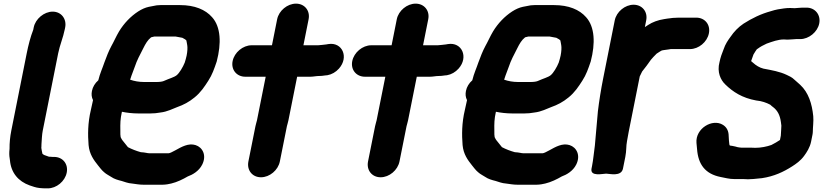

<svg xmlns="http://www.w3.org/2000/svg" viewBox="-20 -804 4527 1056"><path d="M165.4 -653 162.9 -640.4C147.9 -602.2 135.8 -555.2 127 -511L42 -85C35.4 -51.9 32 -16.5 32.5 14.2L31.2 30.4C30.3 48.8 32.1 62.2 34.7 77.9C41 146.4 80.5 193.4 143.3 215.8L167.9 223.9C186.4 230 209.8 232 233.7 232H242.7C290.4 232 337.4 193.5 347 145.5C356.5 97.5 325 59 277.2 59H268.2C265 59 262.7 58.9 255.2 58C249.1 57.9 250.3 58 246.9 57.1L230.2 51.1C218.9 47.7 220 46.1 213.5 42C213.5 42 206.8 13 207.2 9C207.5 7.5 207.7 6.1 207.7 4.7L208.1 -11.7C209.8 -35.3 210.8 -64.3 215 -85L300 -511C309.1 -556.6 326.9 -595.6 336.6 -644L338.4 -653C347.7 -699.6 317.3 -740 269.7 -740C222.6 -740 174.8 -700.2 165.4 -653Z M754.7 33.1C730 26.3 704.1 16.3 683.7 5.4L653.2 -32.7C649.3 -37.6 648.2 -40.5 643.6 -49.7C641.9 -56.8 641.7 -68.9 641.9 -87C641.2 -122.9 641.4 -149.4 650.5 -189.3C676.7 -183.8 709.2 -180 740.9 -180H806.9C826.7 -180 843.6 -181.7 862.5 -185.2C900.3 -189.3 932 -206.6 953.9 -214.7C989.4 -227.1 1020 -243.3 1049.9 -268C1083.5 -294.8 1105.4 -328.3 1125.6 -359.8C1147.3 -392.8 1158.7 -427.1 1171.5 -464.5C1171.6 -464.9 1171.9 -465.8 1172.1 -466.4C1198 -565.5 1194.8 -655.8 1146.5 -709.4C1110 -751.1 1050.8 -776 969.9 -776H862.9C848.7 -776 835.1 -774.3 819.2 -770.4L798.8 -766.5C778.6 -762.1 759.9 -753.7 740.1 -741.1C698.1 -713.7 662.1 -676 634.9 -631.4C619.3 -605.4 605.5 -573.3 592.3 -550.3C576.9 -521.4 566.1 -493 554.2 -460.7C544 -429.7 530 -401.2 520.6 -362.3C502.7 -346.8 490.1 -326.2 485.7 -304C482 -285.7 483.5 -269.4 491.6 -253.3L490.8 -249.5C486.8 -232.4 483.1 -215.6 479.8 -199.5C462.4 -126.8 462.8 -62.3 467.2 -6.2C471.8 44.4 495.8 76.4 519.2 105.7L532.8 122.7C539.2 130.6 545.3 137.1 552.4 143C564.9 154.8 582.8 162.6 592 169.2C607.5 180.3 629.6 186.6 649 191.3C665.1 195.6 680.7 203.8 709.7 205.9C726.4 207.9 745.6 212 769.7 212H872.7C892.2 212 910.4 208 922.1 205.3C954 197.7 986.8 181.6 1012.7 166.4C1038.2 157.3 1074 137.7 1092.2 101.2C1117.7 50.3 1094.4 6.2 1055.4 -6.1C1016.3 -18.3 978.5 3.8 944.2 22.8C929.3 30.9 914 39 907.2 39H801.2C791.2 39 776.8 33.9 754.7 33.1ZM828.4 -603H946.2C962.6 -600 964.1 -600 982.8 -596.2L997.5 -588C999.5 -586.7 999.9 -586.6 1004.9 -581.9C1007.1 -573.8 1007.5 -566.5 1009.8 -555.3C1012.1 -543.2 1010.9 -520.2 1006.4 -498C1004.1 -486.2 1000 -472.9 996 -459.7C985.9 -434.5 966.6 -402.5 952.3 -390.7C937.8 -378.6 912.3 -372.9 880.4 -358.4C873.8 -355.4 858.7 -353 841.5 -353H772.5C744.3 -353 718.5 -357.8 695.7 -365.7C698.1 -373.2 700.8 -381.6 703.1 -387.9L720.4 -434.2C734.2 -475.3 747.7 -498.3 767.1 -536.7C781.2 -564.8 791.3 -582.8 811.1 -598.8C820.3 -601.2 827.1 -603 828.4 -603Z M1504.3 -698 1475.8 -555H1363.8C1315.9 -555 1268.9 -515.4 1259.4 -468C1249.9 -420.1 1281.9 -382 1329.3 -382H1441.3L1393.3 -142C1392 -135.3 1387.5 -122.6 1385 -110L1346.2 84C1336.7 131.8 1367.4 171 1415.4 171C1463.4 171 1509.7 131.8 1519.2 84L1558 -110C1559.2 -116.1 1563.7 -128.7 1566.3 -142L1614.3 -382H1687.3C1703.3 -382 1718.9 -386 1733.1 -386C1745.2 -386 1754.7 -386.8 1769.1 -389.2L1780.2 -390.2C1804.7 -394.5 1827 -407.4 1844.3 -426.8C1900.2 -489.6 1862.7 -574 1785.8 -561.6L1774.2 -559.6C1759.6 -557 1741 -556.5 1729.2 -555H1648.8L1677.3 -698C1686.8 -745.4 1655.2 -784 1608 -784C1560.8 -784 1513.8 -745.4 1504.3 -698Z M2162.3 -698 2133.8 -555H2021.8C1973.9 -555 1926.9 -515.4 1917.4 -468C1907.9 -420.1 1939.9 -382 1987.3 -382H2099.3L2051.3 -142C2050 -135.3 2045.5 -122.6 2043 -110L2004.2 84C1994.7 131.8 2025.4 171 2073.4 171C2121.4 171 2167.7 131.8 2177.2 84L2216 -110C2217.2 -116.1 2221.7 -128.7 2224.3 -142L2272.3 -382H2345.3C2361.3 -382 2376.9 -386 2391.1 -386C2403.2 -386 2412.7 -386.8 2427.1 -389.2L2438.2 -390.2C2462.7 -394.5 2485 -407.4 2502.3 -426.8C2558.2 -489.6 2520.7 -574 2443.8 -561.6L2432.2 -559.6C2417.6 -557 2399 -556.5 2387.2 -555H2306.8L2335.3 -698C2344.8 -745.4 2313.2 -784 2266 -784C2218.8 -784 2171.8 -745.4 2162.3 -698Z M2811.7 33.1C2787 26.3 2761.1 16.3 2740.7 5.4L2710.2 -32.7C2706.3 -37.6 2705.2 -40.5 2700.6 -49.7C2698.9 -56.8 2698.7 -68.9 2698.9 -87C2698.2 -122.9 2698.4 -149.4 2707.5 -189.3C2733.7 -183.8 2766.2 -180 2797.9 -180H2863.9C2883.7 -180 2900.6 -181.7 2919.5 -185.2C2957.3 -189.3 2989 -206.6 3010.9 -214.7C3046.4 -227.1 3077 -243.3 3106.9 -268C3140.5 -294.8 3162.4 -328.3 3182.6 -359.8C3204.3 -392.8 3215.7 -427.1 3228.5 -464.5C3228.6 -464.9 3228.9 -465.8 3229.1 -466.4C3255 -565.5 3251.8 -655.8 3203.5 -709.4C3167 -751.1 3107.8 -776 3026.9 -776H2919.9C2905.7 -776 2892.1 -774.3 2876.2 -770.4L2855.8 -766.5C2835.6 -762.1 2816.9 -753.7 2797.1 -741.1C2755.1 -713.7 2719.1 -676 2691.9 -631.4C2676.3 -605.4 2662.5 -573.3 2649.3 -550.3C2633.9 -521.4 2623.1 -493 2611.2 -460.7C2601 -429.7 2587 -401.2 2577.6 -362.3C2559.7 -346.8 2547.1 -326.2 2542.7 -304C2539 -285.7 2540.5 -269.4 2548.6 -253.3L2547.8 -249.5C2543.8 -232.4 2540.1 -215.6 2536.8 -199.5C2519.4 -126.8 2519.8 -62.3 2524.2 -6.2C2528.8 44.4 2552.8 76.4 2576.2 105.7L2589.8 122.7C2596.2 130.6 2602.3 137.1 2609.4 143C2621.9 154.8 2639.8 162.6 2649 169.2C2664.5 180.3 2686.6 186.6 2706 191.3C2722.1 195.6 2737.7 203.8 2766.7 205.9C2783.4 207.9 2802.6 212 2826.7 212H2929.7C2949.2 212 2967.4 208 2979.1 205.3C3011 197.7 3043.8 181.6 3069.7 166.4C3095.2 157.3 3131 137.7 3149.2 101.2C3174.7 50.3 3151.4 6.2 3112.4 -6.1C3073.3 -18.3 3035.5 3.8 3001.2 22.8C2986.3 30.9 2971 39 2964.2 39H2858.2C2848.2 39 2833.8 33.9 2811.7 33.1ZM2885.4 -603H3003.2C3019.6 -600 3021.1 -600 3039.8 -596.2L3054.5 -588C3056.5 -586.7 3056.9 -586.6 3061.9 -581.9C3064.1 -573.8 3064.5 -566.5 3066.8 -555.3C3069.1 -543.2 3067.9 -520.2 3063.4 -498C3061.1 -486.2 3057 -472.9 3053 -459.7C3042.9 -434.5 3023.6 -402.5 3009.3 -390.7C2994.8 -378.6 2969.3 -372.9 2937.4 -358.4C2930.8 -355.4 2915.7 -353 2898.5 -353H2829.5C2801.3 -353 2775.5 -357.8 2752.7 -365.7C2755.1 -373.2 2757.8 -381.6 2760.1 -387.9L2777.4 -434.2C2791.2 -475.3 2804.7 -498.3 2824.1 -536.7C2838.2 -564.8 2848.3 -582.8 2868.1 -598.8C2877.3 -601.2 2884.1 -603 2885.4 -603Z M3251.8 -3.6C3246 36.4 3243.3 73.4 3236.2 109L3233.4 123C3224.2 169.4 3296.8 151 3313.9 151C3331.5 151 3397.2 169.4 3406.4 123L3419.2 59C3426.2 24.1 3423 0.1 3428.5 -27.5C3431.4 -45.6 3434.4 -62 3438 -80L3498.6 -383.7C3499.7 -387 3506.7 -399.5 3511.7 -410.7C3531.4 -435.3 3541 -448.2 3560 -475.3C3568.9 -486.9 3576.9 -493.5 3591.4 -508.9C3603.7 -516.6 3613.8 -523.7 3618.1 -525.6C3624.1 -528.3 3640.2 -529.4 3658.4 -532.3L3668.7 -534H3774.6C3822.4 -534 3869.3 -572.5 3878.9 -620.5C3888.5 -668.5 3856.9 -707 3809.1 -707H3714.1C3706.2 -707 3700.9 -706.8 3691.7 -706C3683.4 -705.9 3676.2 -705.3 3666.7 -703.7L3651 -701.8C3644.4 -701 3639.5 -699.6 3632.2 -698.8C3599.3 -693.9 3568.6 -682.3 3545.2 -667L3526.8 -655L3534.1 -692C3543.6 -739.4 3512 -778 3464.8 -778C3417.6 -778 3370.6 -739.4 3361.1 -692L3297.3 -372C3285 -310.5 3275.3 -248.5 3268.4 -191.6C3263.4 -129.9 3256.9 -66.7 3251.8 -3.6Z M4093.7 182C4114.6 182 4134.7 179.4 4150 177.9L4170.4 175.9C4170.7 175.8 4171.3 175.8 4171.7 175.7C4236.7 166 4288.7 141.8 4336.6 111.2C4358.1 97.4 4383.1 80.2 4402.3 53.8C4416.6 34.6 4434.6 7.1 4441 -25L4445.2 -46C4447.4 -57.3 4450.5 -69.7 4450.5 -79.9C4450.5 -103.2 4455.4 -136.9 4452.9 -165C4446.1 -232.9 4426.8 -295.3 4381 -337.6C4366.2 -351.9 4359.3 -355.9 4349.9 -365.2C4335.6 -379.5 4320.8 -385.4 4307.3 -391.9C4268.4 -410.5 4225.1 -417.8 4179.1 -426.5C4157.6 -431.7 4137.3 -444.6 4122 -458.6C4118.3 -462.2 4114.5 -465.1 4111.4 -467.7L4111.7 -469.4C4114.2 -476.9 4119.9 -491.2 4124.1 -504.3C4131.4 -516 4139.3 -529.7 4142.8 -533.3C4144.4 -534.1 4146 -535.1 4147.5 -536.2C4161.8 -546.9 4176.9 -555 4196.6 -564.1C4228 -575.1 4259.5 -587 4291.2 -587C4296.7 -587 4303.9 -586 4311 -586C4329.6 -586 4347.6 -589 4358.6 -589H4381.6C4428.2 -589 4476.3 -627.4 4485.8 -675C4495.2 -722.2 4463.3 -762 4416.1 -762H4393.1C4377.6 -762 4363.9 -759.2 4351.4 -759C4343.8 -759.5 4333.2 -760 4325.7 -760C4314 -760 4302.7 -759.3 4291.7 -757.7C4269.6 -754.7 4248.5 -751.9 4220.7 -742.8C4163.9 -727.3 4115.5 -703.2 4069.6 -674C4040.8 -654.9 4016.9 -629.6 3997.7 -601.3C3984.6 -583.4 3969.2 -561.8 3959.5 -532C3950.9 -511.4 3942.5 -487.8 3937.2 -461.9C3922.7 -407.6 3943.4 -364 3969.1 -339.6C4011.1 -298.5 4062 -265.4 4138.8 -251.4C4139.3 -251.3 4140.2 -251.2 4140.9 -251.1C4168.8 -248.5 4195.1 -239.4 4216.2 -228.2C4220.7 -223.3 4229.2 -217 4232.9 -214.2C4256 -196.4 4269.8 -171.2 4274.9 -133.1L4277.5 -113.1C4277.9 -100.1 4274.9 -78.8 4274.5 -57.6L4269.8 -34.1C4256.3 -24.8 4239.4 -15.1 4222.6 -6.6C4197.6 2.3 4166.2 8.9 4134.2 9C4125.9 8.4 4116.5 8 4106.4 8H4056.4C4052.9 8 4051.4 7.6 4049.1 7.3L4037.3 5.5C4030.3 3.3 4018.4 0.3 4007.7 -1.6C3989.2 -5 3993.1 2.2 3989.2 -30.9L3987.2 -65.6C3985.1 -88.5 3974.1 -106.1 3956.1 -117.3C3898.4 -153.4 3804.2 -97.4 3810.6 -18.1L3813.8 15.8C3819.9 99.8 3858.2 152.7 3943.9 169.6C3967.3 173.4 3987.8 181 4021.9 181H4071.9C4080.3 181 4086.7 182 4093.7 182Z"/></svg>

Font: Smoothie
Style: BdIt
Weight: 700
Foundry: Cannot Into Space Fonts
Version: Version 0.8